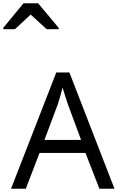

<svg xmlns="http://www.w3.org/2000/svg" viewBox="-68 -1164 727 1184"><path d="M-48 -984H24L121 -1074L220 -984H294V-992L167 -1144H77L-48 -992ZM545 0H638L360 -717H279L0 0H91L176 -221H459ZM352 -517 432 -301H206L287 -517C295 -540 308 -583 318 -624C325 -599 346 -533 352 -517Z"/></svg>

Font: Noto Sans Tifinagh Agraw Imazighen
Style: Regular
Weight: 400
Designer: JamraPatel
Foundry: JamraPatel LLC
Version: Version 2.006